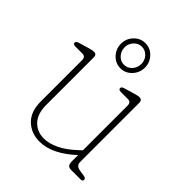

<svg xmlns="http://www.w3.org/2000/svg" viewBox="-179 -712 824 824"><g transform="rotate(45 233.0 -300.0)"><path d="M82 -115V-366.5Q82 -387.5 63 -387.5H20.5Q6 -387.5 6 -397.5Q6 -405.5 20 -409.5L67.5 -423.5Q85 -428.5 92.5 -428.5Q109 -428.5 109 -410.5V-122.5Q109 -68.5 135.5 -40.5Q162 -12.5 203.5 -12.5Q234.5 -12.5 270.8 -29.8Q307 -47 348.5 -86.5L358 -95.5V-366.5Q358 -387.5 339 -387.5H296.5Q282 -387.5 282 -397.5Q282 -405.5 296 -409.5L343.5 -423.5Q361 -428.5 368.5 -428.5Q385 -428.5 385 -410.5V-52Q385 -28.5 411 -25L437.5 -21Q451.5 -19 451.5 -9Q451.5 0 437.5 0H385.5Q370 0 364 -6Q358 -12 358 -30V-66.5Q319 -30 279.2 -10Q239.5 10 199.5 10Q148.5 10 115.2 -22.5Q82 -55 82 -115ZM223 -458Q192.5 -458 171.2 -480.8Q150 -503.5 150 -535Q150 -565.5 171.2 -588Q192.5 -610.5 223 -610.5Q253 -610.5 274.2 -588Q295.5 -565.5 295.5 -535Q295.5 -503.5 274.2 -480.8Q253 -458 223 -458ZM222.5 -589Q202 -589 187 -573Q172 -557 172 -535Q172 -512 187 -495.8Q202 -479.5 222.5 -479.5Q244 -479.5 258.8 -495.8Q273.5 -512 273.5 -535Q273.5 -557 258.8 -573Q244 -589 222.5 -589Z"/></g></svg>

Font: Fraunces 144pt SuperSoft Thin
Style: Regular
Weight: 100
Version: Version 1.000;[0bf87f6ff]